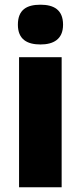

<svg xmlns="http://www.w3.org/2000/svg" viewBox="-20 -796 343 816"><path d="M152 -776C94 -776 56 -755 56 -691C56 -629 95 -607 152 -607C207 -607 248 -629 248 -691C248 -755 208 -776 152 -776ZM242 -553H61V0H242Z"/></svg>

Font: Noto Sans Devanagari SemiCondensed Black
Style: Regular
Weight: 900
Width: 4
Designer: Jelle Bosma - Monotype Design Team
Foundry: Monotype Imaging Inc.
Version: Version 2.004